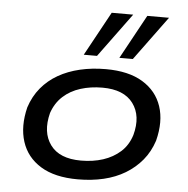

<svg xmlns="http://www.w3.org/2000/svg" viewBox="-54 -819 864 881"><g transform="rotate(5 378.0 -378.5)"><path d="M336 9Q230 9 165 -31Q100 -71 77.5 -141Q55 -211 77 -300Q94 -352 126 -390.5Q158 -429 202.5 -454.5Q247 -480 302.5 -493Q358 -506 421 -506Q526 -506 591 -466.5Q656 -427 679 -358Q702 -289 679 -199Q662 -147 630 -108.5Q598 -70 554 -43.5Q510 -17 455 -4Q400 9 336 9ZM343 -78Q399 -78 445 -93Q491 -108 524.5 -138Q558 -168 573 -216Q597 -305 554.5 -362.5Q512 -420 413 -420Q359 -420 312.5 -405.5Q266 -391 232.5 -360.5Q199 -330 183 -283Q160 -193 202 -135.5Q244 -78 343 -78ZM478 -563 589 -766H689L540 -563ZM314 -563 425 -766H524L375 -563Z"/></g></svg>

Font: Nunito Sans 7pt Expanded Medium
Style: Italic
Weight: 500
Width: 7
Italic angle: -9°
Designer: Vernon Adams
Foundry: Vernon Adams
Version: Version 3.101;gftools[0.9.27]